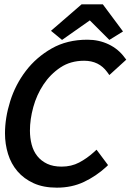

<svg xmlns="http://www.w3.org/2000/svg" viewBox="-20 -853 602 885"><path d="M484 -507 474 -521Q436 -573 368 -573Q305 -573 258.5 -542Q212 -511 180.5 -463.5Q149 -416 133.5 -359.5Q118 -303 118 -251Q118 -217 126 -186.5Q134 -156 152 -133.5Q170 -111 197.5 -98Q225 -85 264 -85Q309 -85 345 -104Q381 -123 413 -152L425 -163L478 -92L470 -84Q423 -41 367 -14.5Q311 12 242 12Q180 12 135 -8.5Q90 -29 60.5 -63.5Q31 -98 17 -143.5Q3 -189 3 -238Q3 -310 27 -386.5Q51 -463 99 -526Q147 -589 218 -629.5Q289 -670 383 -670Q436 -670 481 -648.5Q526 -627 555 -587L562 -578ZM394 -759 266 -669 215 -711 356 -833H454L547 -708L484 -669Z"/></svg>

Font: Codetta
Style: Bold Italic
Weight: 700
Italic angle: -11°
Designer: Ulrich Proeller
Foundry: PROSA GmbH
Version: Version 2.00;September 29, 2018;FontCreator 11.5.0.2427 64-b